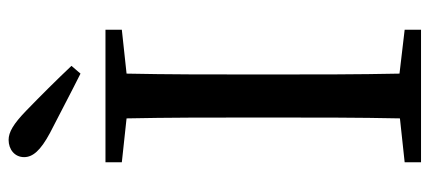

<svg xmlns="http://www.w3.org/2000/svg" viewBox="-296 -702 998 446"><g transform="rotate(-90 203.0 -479.0)"><path d="M273 -812C239 -848 204 -883 169 -917C138 -947 119 -958 101 -958C79 -958 61 -944 61 -922C61 -902 76 -884 117 -862C162 -839 209 -814 255 -791ZM357 -695V-733H49V-695L151 -684C153 -588 153 -491 153 -393V-339C153 -241 153 -145 151 -49L49 -38V0H357V-38L255 -50C253 -146 253 -243 253 -339V-393C253 -491 253 -589 255 -684Z"/></g></svg>

Font: Noto Serif SC Medium
Style: Regular
Weight: 500
Designer: Ryoko NISHIZUKA 西塚涼子 (kana & ideographs); Frank Grießhammer (Latin, Greek & Cyrillic); Wenlong ZHANG 张文龙 (bopomofo); San
Foundry: Adobe Systems Incorporated
Version: Version 1.001;PS 1.001;hotconv 16.6.54;makeotf.lib2.5.65590